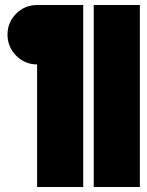

<svg xmlns="http://www.w3.org/2000/svg" viewBox="-20 -746 588 766"><path d="M128 -726H312V0H128V-489Q79 -489 44.5 -524Q10 -559 10 -608Q10 -657 44.5 -691.5Q79 -726 128 -726ZM354 0V-726H538V0Z"/></svg>

Font: Dela Gothic One
Style: Regular
Weight: 400
Designer: aratakana
Foundry: aratakana
Version: Version 1.004